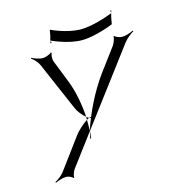

<svg xmlns="http://www.w3.org/2000/svg" viewBox="-93 -659 672 749"><g transform="rotate(-15 243.0 -285.0)"><path d="M73 -481C82 -475 96 -461 102 -448L188 -249C193 -237 208 -217 222 -206C219 -257 208 -313 192 -354L155 -448C152 -455 152 -476 157 -482L153 -484C149 -478 128 -471 119 -471C103 -471 84 -479 74 -484ZM421 -572C422 -573 423 -574 422 -575C422 -574 421 -573 421 -572ZM422 -575 424 -582H420C419 -579 421 -577 422 -575ZM164 -530C164 -530 164 -529 165 -529C168 -528 229 -499 284 -499C340 -499 412 -529 412 -529C415 -548 418 -563 421 -572C421 -572 421 -571 420 -571C417 -570 346 -541 291 -541C235 -541 173 -571 173 -571C170 -553 167 -539 164 -530ZM163 -528C162 -529 163 -530 164 -530C164 -529 163 -529 163 -528ZM162 -519H166C167 -522 164 -526 163 -528ZM222 -206V-194C225 -196 229 -198 232 -199C229 -200 225 -203 222 -206ZM232 -199C235 -198 237 -197 239 -197V-201C237 -201 235 -200 232 -199ZM40 9 42 12C52 7 71 0 86 0C94 0 110 6 112 12L116 10C114 4 121 -14 126 -21L222 -149C219 -138 217 -129 215 -120H219C221 -129 221 -138 222 -149L447 -448C457 -461 476 -475 486 -481L484 -484C474 -478 453 -471 438 -471C429 -471 411 -478 409 -483L406 -481C408 -476 400 -456 395 -448L325 -354C282 -296 240 -210 222 -150V-194C204 -183 180 -160 171 -148L77 -21C68 -9 50 4 40 9Z"/></g></svg>

Font: Armata Saber
Style: RgIta
Weight: 400
Designer: Jasper
Foundry: Cannot Into Space Fonts
Version: Version 0.970